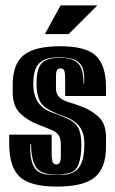

<svg xmlns="http://www.w3.org/2000/svg" viewBox="-20 -676 426 710"><path d="M190 14Q90 14 52 -23Q14 -60 14 -144V-178H171V-109Q171 -90 174 -79Q177 -68 188 -68Q198 -68 201.5 -76Q205 -84 205 -95V-141Q205 -167 194.5 -179Q184 -191 165 -198Q146 -205 122 -215Q84 -229 55.5 -256Q27 -283 27 -335V-363Q27 -439 67.5 -472Q108 -505 203 -505Q299 -505 335.5 -469Q372 -433 372 -353V-321H221V-384Q221 -404 218 -414Q215 -423 204 -423Q193 -423 190 -415.5Q187 -408 187 -397V-350Q187 -327 200.5 -315.5Q214 -304 234.5 -298Q255 -292 276 -284Q315 -271 343.5 -245Q372 -219 372 -170V-134Q372 -54 330 -20Q288 14 190 14ZM191 -29Q200 -29 212 -29.5Q224 -30 232 -32Q264 -39 278 -66.5Q292 -94 292 -142Q292 -184 274.5 -207.5Q257 -231 222 -244L197 -253L171 -265Q137 -281 126 -305Q115 -329 115 -366Q115 -410 126.5 -431.5Q138 -453 168 -459Q175 -461 184 -461.5Q193 -462 201 -462H216Q220 -462 223 -461.5Q226 -461 229 -460Q262 -455 275.5 -433Q289 -411 289 -366H291Q294 -414 280 -435.5Q266 -457 229 -462Q223 -463 216 -463.5Q209 -464 201 -464Q193 -464 184 -463.5Q175 -463 168 -462Q134 -456 118.5 -434Q103 -412 103 -366Q103 -327 119 -300.5Q135 -274 170 -261L197 -251L221 -241Q256 -227 268.5 -204.5Q281 -182 281 -142Q281 -97 270.5 -68.5Q260 -40 231 -35Q224 -33 212 -31.5Q200 -30 191 -30Q183 -30 170.5 -31Q158 -32 152 -34Q120 -40 107.5 -67.5Q95 -95 95 -143H92Q90 -92 103 -64Q116 -36 151 -31Q157 -30 170 -29.5Q183 -29 191 -29ZM146 -550 204 -656H340L234 -550Z"/></svg>

Font: Alumni Sans Inline One
Style: Regular
Weight: 400
Designer: Robert E. Leuschke
Foundry: Robert E. Leuschke
Version: Version 1.100; ttfautohint (v1.8.3)